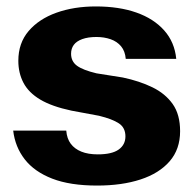

<svg xmlns="http://www.w3.org/2000/svg" viewBox="-20 -567 605 597"><path d="M282 10Q198 10 142.5 -11.5Q87 -33 57 -71.5Q27 -110 21 -161H186Q188 -136 200 -120Q212 -104 233 -95.5Q254 -87 284 -87Q328 -87 349 -102Q370 -117 370 -143Q370 -170 349.5 -183.5Q329 -197 288 -207L202 -223Q141 -236 105 -257.5Q69 -279 53 -309.5Q37 -340 37 -378Q37 -433 69 -470.5Q101 -508 155.5 -527.5Q210 -547 278 -547Q350 -547 404 -528Q458 -509 490.5 -472.5Q523 -436 528 -384H371Q369 -408 356.5 -423Q344 -438 324 -445Q304 -452 280 -452Q254 -452 236 -445.5Q218 -439 209.5 -427.5Q201 -416 201 -400Q201 -376 219.5 -362.5Q238 -349 280 -339L362 -326Q414 -315 454 -295.5Q494 -276 517 -243.5Q540 -211 540 -159Q540 -103 507.5 -65.5Q475 -28 417 -9Q359 10 282 10Z"/></svg>

Font: Hubot Sans
Style: Bold
Weight: 700
Designer: Deni Anggara
Foundry: GitHub, Inc., Subsidiary of Microsoft Corporation
Version: Version 2.000